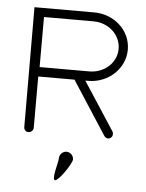

<svg xmlns="http://www.w3.org/2000/svg" viewBox="-48 -498 536 707"><g transform="rotate(5 220.0 -144.0)"><path d="M241.1 88C241.1 74 229.1 62 215.1 62C201.1 62 189.1 74 189.1 88C189.1 103 167.1 170 182.1 170C196.1 170 241.1 103 241.1 88ZM51 -458 52 -15C52 -9 55 -3 60 0C63 2 66 2 69 2C72 2 75 2 77 0C83 -3 87 -9 87 -15V-205H221L348 -9C351 -4 357 0 363 0C369 0 375 -4 378 -10C380 -15 380 -22 377 -27L261 -205H272C346 -205 407 -262 407 -332C407 -403 346 -458 272 -458ZM89 -425H272C329 -425 373 -383 373 -332C373 -281 329 -240 272 -240H89Z"/></g></svg>

Font: LetsTrace
Style: basic
Weight: 500
Version: Version 002.000